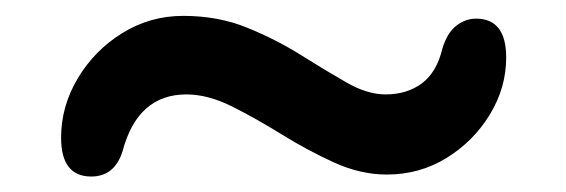

<svg xmlns="http://www.w3.org/2000/svg" viewBox="-20 -466 714 242"><path d="M467.5 -246Q434.5 -246 401 -261.2Q367.5 -276.5 335.2 -296.5Q303 -316.5 272.5 -331.8Q242 -347 215 -347Q153.5 -347 134.5 -275.5Q124.5 -243.5 95 -243.5Q57 -243.5 57 -292.5Q57 -332 78 -367.2Q99 -402.5 134 -424.2Q169 -446 211 -446Q255 -446 291.8 -431Q328.5 -416 359.5 -396.5Q390.5 -377 416.8 -362Q443 -347 466 -347Q493 -347 511.8 -361Q530.5 -375 537.5 -404.5Q543.5 -424.5 555 -433.5Q566.5 -442.5 580 -442.5Q618 -442.5 618 -393.5Q618 -355.5 597.5 -321.8Q577 -288 543 -267Q509 -246 467.5 -246Z"/></svg>

Font: Fraunces 9pt SuperSoft SemiBold
Style: Regular
Weight: 600
Version: Version 1.000;[0bf87f6ff]